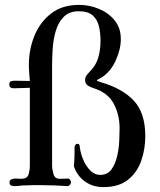

<svg xmlns="http://www.w3.org/2000/svg" viewBox="-20 -762 655 785"><path d="M574 -206Q574 -151 557 -103.5Q540 -56 502.5 -26.5Q465 3 403 3Q360 3 328 -19.5Q296 -42 282 -82Q284 -102 284.5 -122Q285 -142 285 -162Q285 -166 288.5 -170Q292 -174 296 -174Q304 -174 305 -168Q306 -162 307 -157Q309 -137 319.5 -111Q330 -85 348 -66Q366 -47 390 -47Q419 -47 435 -68.5Q451 -90 458.5 -121.5Q466 -153 467.5 -185Q469 -217 469 -237Q469 -293 445 -338Q421 -383 364 -401Q351 -405 339.5 -412Q328 -419 328 -435Q328 -446 334 -454Q340 -462 347 -469Q373 -495 382 -527.5Q391 -560 391 -595Q391 -627 384.5 -654.5Q378 -682 359 -699Q340 -716 302 -716Q263 -716 240.5 -693Q218 -670 208 -635.5Q198 -601 195.5 -564Q193 -527 193 -499V-85Q193 -70 198.5 -50.5Q204 -31 224 -31Q233 -31 242 -31.5Q251 -32 260 -32Q270 -27 270 -16Q270 -11 266.5 -7Q263 -3 258 -1Q230 -3 202 -4Q174 -5 146 -5Q130 -5 114 -5Q98 -5 82 -4Q71 -4 60 -2.5Q49 -1 38 -1Q31 -1 25 -4Q19 -7 19 -15Q19 -26 27 -29Q35 -32 44 -32Q50 -32 55.5 -31.5Q61 -31 67 -31Q91 -31 96.5 -48.5Q102 -66 102 -85V-403Q86 -403 69.5 -402Q53 -401 37 -401Q18 -401 18 -416Q18 -427 24 -429.5Q30 -432 39 -432Q55 -432 70.5 -431.5Q86 -431 102 -431Q101 -447 99.5 -463.5Q98 -480 98 -496Q98 -559 120.5 -615Q143 -671 188.5 -706.5Q234 -742 303 -742Q345 -742 384 -726Q423 -710 448.5 -679Q474 -648 474 -602Q474 -561 453.5 -515.5Q433 -470 398 -447Q393 -443 387 -440.5Q381 -438 376 -434Q377 -430 384 -428.5Q391 -427 395 -425Q481 -400 527.5 -350Q574 -300 574 -206Z"/></svg>

Font: Kaisei Tokumin Medium
Style: Regular
Weight: 500
Designer: Font-Kai,
Foundry: KAZUO KANAI
Version: Version 5.003